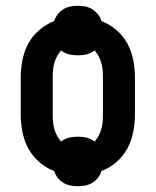

<svg xmlns="http://www.w3.org/2000/svg" viewBox="-20 -598 540 666"><path d="M250 48Q237 48 224 45.5Q211 43 199.5 36Q188 29 180 18.5Q172 8 168 -5Q140 -15 116.5 -35.5Q93 -56 78.5 -82.5Q64 -109 58 -139.5Q52 -170 52 -200V-330Q52 -360 58 -390.5Q64 -421 78.5 -447.5Q93 -474 116.5 -494Q140 -514 168 -525Q172 -538 180.5 -548.5Q189 -559 200 -566Q211 -573 224 -575.5Q237 -578 250 -578Q263 -578 276 -575.5Q289 -573 300 -566Q311 -559 319.5 -548.5Q328 -538 332 -525Q360 -514 383.5 -494Q407 -474 421.5 -447.5Q436 -421 442 -390.5Q448 -360 448 -330V-200Q448 -170 442 -139.5Q436 -109 421.5 -82.5Q407 -56 383.5 -35.5Q360 -15 332 -5Q328 8 320 18.5Q312 29 300.5 36Q289 43 276 45.5Q263 48 250 48ZM192 -107Q204 -117 219.5 -120.5Q235 -124 250 -124Q265 -124 280.5 -120.5Q296 -117 308 -107Q316 -116 322 -127Q328 -138 331.5 -150.5Q335 -163 336 -175Q337 -187 337 -200V-330Q337 -343 336 -355Q335 -367 331.5 -379.5Q328 -392 322 -403Q316 -414 308 -423Q296 -413 280.5 -409.5Q265 -406 250 -406Q235 -406 219.5 -409.5Q204 -413 192 -423Q184 -414 178 -403Q172 -392 168.5 -379.5Q165 -367 164 -355Q163 -343 163 -330V-200Q163 -187 164 -175Q165 -163 168.5 -150.5Q172 -138 178 -127Q184 -116 192 -107Z"/></svg>

Font: Iosevka Slab Heavy
Style: Regular
Weight: 900
Monospace: yes
Designer: Belleve Invis
Foundry: Belleve Invis
Version: Version 11.1.0; ttfautohint (v1.8.3)